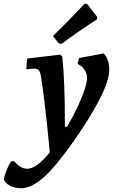

<svg xmlns="http://www.w3.org/2000/svg" viewBox="-126 -755 606 1013"><path d="M290.8 -448.8 420 -473Q434.2 -460.8 442.3 -438Q450.5 -415.3 450.5 -387.1Q450.5 -332.7 403.3 -238.5Q356.2 -144.3 263.7 -11.5Q171.4 120.3 106.1 179.2Q40.9 238.2 -14.5 238.2Q-48.1 238.2 -73.6 224.7Q-99.1 211.3 -105.9 190.8Q-100.8 167.6 -91.1 142.6Q-81.4 117.6 -66.7 95.6L-52.2 95.2Q-23.8 128 4.7 134Q33.1 140 65.4 118.7Q97.7 97.4 136.6 48.9Q129 -35.3 121.1 -109.2Q113.1 -183.1 105.2 -245.6Q97.3 -308.2 89.1 -357.5Q85.1 -377.8 77.5 -385.4Q69.9 -393 53.1 -393Q47.5 -393 35.1 -391.9Q22.7 -390.9 12.8 -389.8L17.1 -446.3L191.3 -466.7L202.3 -457.1Q209.7 -390 213.1 -301Q216.5 -212.1 216.4 -86.3H228.2Q261.6 -144.3 284.7 -193.9Q307.7 -243.6 320.4 -282Q333 -320.5 333 -343.3Q333 -391.6 283.6 -417.8ZM385.1 -652.4Q385.1 -652.4 357.5 -634.6Q329.8 -616.7 287 -587.2Q244.3 -557.6 197.8 -522.8L182.9 -527.1L153.4 -565Q184 -594.4 213.7 -624.7Q243.4 -655 267.4 -679.8Q291.4 -704.6 305.8 -719.9Q320.1 -735.3 320.1 -735.3L333.3 -734.2L386.6 -666.1Z"/></svg>

Font: Alegreya
Style: Italic
Weight: 400
Italic angle: -7°
Designer: Juan Pablo del Peral
Foundry: Huerta Tipografica
Version: Version 2.009